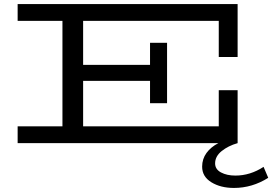

<svg xmlns="http://www.w3.org/2000/svg" viewBox="-20 -706 1343 947"><path d="M1303 171Q1224 221 1134 221Q1068 221 1022.5 193Q977 165 977 116Q977 78 998.5 48.5Q1020 19 1057 0H67V-83H288V-603H67V-686H1152V-425H1059V-603H390V-386H720V-495H804V-197H720V-307H390V-83H1059V-261H1152V0Q1106 13 1073.5 39Q1041 65 1041 100Q1041 129 1070 144.5Q1099 160 1141 160Q1214 160 1280 117Z"/></svg>

Font: BioRhyme Expanded
Style: Regular
Weight: 400
Width: 7
Designer: Aoife Mooney
Foundry: Aoife Mooney Type
Version: Version 1.000